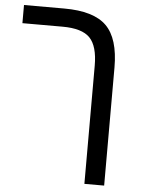

<svg xmlns="http://www.w3.org/2000/svg" viewBox="-55 -642 644 874"><g transform="rotate(5 267.0 -205.5)"><path d="M454.1 188H363.8V-352.1Q363.8 -440.9 327.9 -478.5Q292 -516.1 202.1 -516.1H19V-599.1H203.1Q337.9 -599.1 396 -541.5Q454.1 -483.9 454.1 -351.1Z"/></g></svg>

Font: Arial
Style: Regular
Weight: 400
Designer: Steve Matteson
Foundry: Ascender Corporation
Version: Version 2.00.3